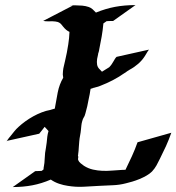

<svg xmlns="http://www.w3.org/2000/svg" viewBox="-20 -755 713 777"><path d="M274.4 -732.4H274.9Q272 -732.9 268.8 -733.2Q265.6 -733.4 262.7 -734.4Q260.7 -734.9 264.6 -734.4Q268.6 -733.9 271 -733.4H285.6Q298.8 -733.4 312.7 -732.2Q326.7 -731 339.4 -726.6Q348.1 -723.6 355 -717.3Q361.8 -710.9 368.2 -704.1Q407.7 -720.2 445.8 -727.3Q483.9 -734.4 528.3 -734.4L437.5 -669.9Q430.7 -669.9 424.3 -669.9Q418 -669.9 411.6 -669.4Q408.2 -667 405 -664.8Q401.9 -662.6 398.4 -660.2Q396 -632.8 391.4 -606.7Q386.7 -580.6 381.3 -553.7Q381.3 -552.7 380.9 -550.8Q380.4 -548.8 379.9 -546.6Q379.4 -544.4 378.9 -543Q378.4 -541.5 378.4 -542Q378.4 -541 378.2 -540.5Q377.9 -540 377.4 -539.1V-538.6V-538.1Q377.4 -537.6 377.2 -537.1Q377 -536.6 377 -536.1V-535.2L373 -516.6Q371.1 -503.9 373 -492.9Q375 -481.9 384.8 -473.1L392.6 -464.8Q393.6 -465.3 394.3 -465.8Q395 -466.3 396 -466.8Q401.9 -471.2 407.7 -474.1Q411.6 -476.6 414.8 -478.5Q418 -480.5 421.9 -482.9L422.4 -483.4Q427.7 -488.8 431.9 -494.9Q436 -501 439.9 -507.8Q442.4 -512.2 445.1 -516.6Q447.8 -521 451.7 -524.9L583 -554.2Q578.1 -548.3 574.5 -541.7Q570.8 -535.2 566.4 -528.3Q555.2 -510.7 539.3 -496.8Q523.4 -482.9 504.9 -473.1L494.1 -466.3Q491.2 -463.9 488.3 -461.9Q485.4 -460 481.9 -458Q459.5 -442.4 436 -430.2Q412.6 -418 387.2 -408.2Q379.4 -404.8 373.3 -403.3Q367.2 -401.9 357.4 -399.4Q356.9 -399.4 356.9 -398.9Q359.4 -399.9 361.8 -400.4Q364.3 -400.9 366.7 -401.4Q365.2 -400.9 363.5 -400.4Q361.8 -399.9 360.8 -399.9L346.7 -395.5Q346.2 -395 346.2 -393.6Q345.2 -383.8 343 -373.8Q340.8 -363.8 338.9 -354Q334 -325.2 325.7 -296.4Q324.7 -293.9 323.5 -289.3Q322.3 -284.7 320.3 -282.2Q319.8 -281.7 319.8 -281.2Q319.8 -280.8 319.3 -280.3Q318.8 -279.8 318.8 -279.3Q318.8 -278.8 318.4 -278.8L315.4 -272.9L312.5 -263.7Q310.1 -255.4 309.3 -247.1Q308.6 -238.8 307.6 -230.5Q306.6 -218.8 304.2 -207Q301.8 -195.3 300.8 -183.1Q299.3 -170.4 298.8 -157.5Q298.3 -144.5 296.4 -131.8Q296.4 -129.4 296.1 -127.9Q295.9 -126.5 295.4 -124.5Q297.9 -121.1 296.4 -116.2Q294.9 -111.3 296.4 -107.4Q298.8 -100.6 306.4 -94.2Q314 -87.9 319.8 -84Q336.9 -73.2 356 -68.8Q375 -64.5 394.5 -63.7Q414.1 -63 434.1 -64.7Q454.1 -66.4 473.1 -67.4L487.8 -67.9Q501.5 -95.7 513.9 -123Q526.4 -150.4 536.6 -179.2L673.3 -217.8Q663.6 -189.9 651.9 -164.1Q640.1 -138.2 627 -112.3Q620.1 -98.1 613.3 -85.7Q606.4 -73.2 595.2 -61Q586.4 -52.2 573 -44.4Q559.6 -36.6 544.7 -30.5Q529.8 -24.4 515.1 -20Q500.5 -15.6 489.7 -13.2Q463.4 -6.3 436.5 -5.4Q409.7 -4.4 382.3 -2.9Q350.1 -1 318.4 0.7Q286.6 2.4 254.4 -2.9Q236.8 -5.4 218.8 -11.5Q200.7 -17.6 185.5 -28.3Q148.4 -12.2 110.8 -5.1Q73.2 2 31.7 2L122.6 -62.5Q123 -62.5 131.1 -62.7Q139.2 -63 148.9 -63.5L154.3 -67.9L156.2 -69.3Q156.2 -76.2 157.7 -82.5Q159.2 -88.9 159.7 -95.7Q160.6 -106 161.1 -116.2Q161.6 -126.5 162.6 -136.7Q164.1 -147.5 166 -157.5Q168 -167.5 168.9 -177.7Q169.9 -189.9 171.4 -201.7Q172.9 -213.4 176.3 -224.6Q172.4 -229 168.5 -233.4Q164.6 -237.8 160.6 -241.7Q155.3 -234.9 149.9 -227.8Q144.5 -220.7 138.7 -213.9L8.8 -185.1L5.4 -179.7Q5.9 -180.2 5.9 -180.7L8.3 -184.6H7.3L10.3 -188.5L11.2 -189.9Q13.7 -193.8 16.4 -197Q19 -200.2 22 -203.6Q29.8 -213.4 37.6 -223.1Q45.4 -232.9 54.7 -241.2Q67.4 -252.9 82.5 -263.9Q97.7 -274.9 114.5 -284.2Q131.3 -293.5 148.9 -300.3Q166.5 -307.1 183.6 -310.1Q188.5 -311.5 192.9 -313Q197.3 -314.5 201.7 -315.4Q207 -347.7 213.6 -380.9Q220.2 -414.1 235.8 -440.4Q234.4 -447.3 234.1 -453.9Q233.9 -460.4 234.9 -467.3Q235.8 -478 238.5 -488Q241.2 -498 243.2 -508.3Q247.1 -525.4 250.5 -542Q253.9 -558.6 256.3 -575.7Q258.3 -588.4 259.5 -600.8Q260.7 -613.3 261.2 -626Q247.6 -631.8 234.9 -647.9Q231.4 -652.3 227.8 -656.7Q224.1 -661.1 219.2 -663.6L213.9 -666Q207 -668 203.9 -668Q200.7 -668 192.9 -668.9Q183.6 -668.9 174.1 -668.7Q164.6 -668.5 154.8 -670.4ZM439.5 -691.4Q440.4 -692.4 439.2 -691.4Q438 -690.4 437 -689.5ZM473.6 -45.4Q474.6 -45.4 476.1 -46.9ZM4.9 -178.7Q4.4 -177.7 4.6 -178.5Q4.9 -179.2 5.4 -179.7Q5.4 -179.2 5.1 -179.2Q4.9 -179.2 4.9 -178.7ZM368.2 -401.9Q369.1 -402.3 368.4 -402.1Q367.7 -401.9 366.7 -401.4Q367.2 -401.4 367.4 -401.6Q367.7 -401.9 368.2 -401.9ZM209.5 -668.5 210.9 -667.5ZM220.7 -664.1Q220.7 -664.1 219.7 -664.6Q219.7 -664.1 220.7 -664.1ZM349.6 -397Q350.1 -397 350.6 -397.5Q350.1 -397.5 350.1 -397.2Q350.1 -397 349.6 -397ZM137.7 -260.7 137.2 -261.2Q137.2 -261.2 137.7 -260.7Z"/></svg>

Font: Autopia Bold Italic
Style: Bold Italic
Weight: 700
Italic angle: -104°
Designer: Antoine Gelgon
Foundry: Antoine Gelgon
Version: V.1.0